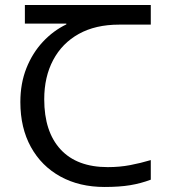

<svg xmlns="http://www.w3.org/2000/svg" viewBox="-20 -734 671 764"><path d="M396 10Q296 10 220.5 -31.5Q145 -73 103 -149Q61 -225 61 -328Q61 -402 85 -462.5Q109 -523 150.5 -567.5Q192 -612 244 -637V-640H79V-714H580V-636H454Q360 -636 293.5 -599Q227 -562 191.5 -495Q156 -428 156 -339Q156 -210 221 -139.5Q286 -69 409 -69Q456 -69 498 -77Q540 -85 580 -97V-19Q540 -4 497.5 3Q455 10 396 10Z"/></svg>

Font: Noto Sans Living
Style: Regular
Weight: 400
Designer: Monotype Design Team
Foundry: Monotype Imaging Inc.
Version: Version 2.013; ttfautohint (v1.8.4.7-5d5b)